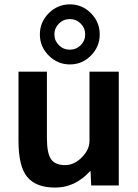

<svg xmlns="http://www.w3.org/2000/svg" viewBox="-20 -847 631 877"><path d="M64.5 -519.5H194.3V-216.8Q194.3 -146.5 213.4 -119.6Q232.4 -92.8 277.3 -92.8Q318.4 -92.8 353.5 -127.9Q388.7 -163.1 388.7 -203.1V-519.5H522.5V0H396.5L393.6 -65.4H391.6Q323.2 9.8 232.4 9.8Q144.5 9.8 104.5 -38.6Q64.5 -86.9 64.5 -203.1ZM395.5 -786.6Q435.5 -746.1 435.5 -689.9Q435.5 -633.8 395.5 -593.3Q355.5 -552.7 299.3 -552.7Q243.2 -552.7 202.6 -593.3Q162.1 -633.8 162.1 -689.9Q162.1 -746.1 202.6 -786.6Q243.2 -827.1 299.3 -827.1Q355.5 -827.1 395.5 -786.6ZM348.6 -640.6Q369.1 -661.1 369.1 -689.9Q369.1 -718.8 348.6 -739.3Q328.1 -759.8 298.8 -759.8Q269.5 -759.8 249 -739.3Q228.5 -718.8 228.5 -689.9Q228.5 -661.1 249 -640.6Q269.5 -620.1 298.8 -620.1Q328.1 -620.1 348.6 -640.6Z"/></svg>

Font: Mgen+ 1c bold
Style: Bold
Weight: 700
Designer: [Source Han Sans]
Ryoko NISHIZUKA  (kana & ideographs); Paul D. Hunt (Latin, Greek & Cyrillic); Wenlong ZHANG  (bopomofo
Version: Version 1.059.20150602